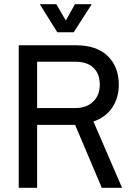

<svg xmlns="http://www.w3.org/2000/svg" viewBox="-20 -897 627 917"><path d="M253.7 -742.8 169.9 -877.1H248.9L294.5 -798.9L338 -877.1H418.3L331.9 -742.8ZM343.6 -680.7Q441.4 -680.7 494.4 -629.5Q547.4 -578.2 547.4 -492.2Q547.4 -428.8 515.4 -382.3Q483.5 -335.8 426.2 -316.7L563 0H466.1L338.8 -300.6H157.3V0H69.5V-680.7ZM157.3 -381H340.6Q392.7 -381 424.6 -411.2Q456.6 -441.4 456.6 -492.8Q456.6 -544.3 426.6 -573.2Q396.6 -602.1 340.6 -602.1H157.3Z"/></svg>

Font: Puralecka Narrow
Style: Regular
Weight: 400
Designer: Hector Gatti, Marcela Romero, Pablo Cosgaya and Nicolas Silva
Version: Version 1.004;PS 001.004;hotconv 1.0.70;makeotf.lib2.5.58329